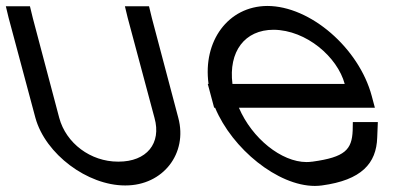

<svg xmlns="http://www.w3.org/2000/svg" viewBox="-107 -603 1404 645"><path d="M-78 -543 12 -207C45.7 -85 186.9 20 312.9 20C313.4 20 314 20 314.6 20C440.9 20 524 -87.6 492 -207L403.3 -542L393.6 -582H312.6L322 -543L412 -207C436.1 -121 385.4 -60 291.4 -60C290.7 -60 289.9 -60 289.2 -60C197.4 -60 114.9 -121.7 92 -207L3.3 -542L-6.4 -582H-87.4Z M673.9 -321C660.2 -429.5 714.8 -503 812.2 -503C922.5 -502 1026.9 -411 1051 -321ZM615.6 -241C673.2 -102.9 826.1 21.6 950.8 21.6C958.8 21.6 966.6 21 974.4 20C1107.5 2 1157.5 -54 1160.2 -141L1162.3 -193H1078.3L1077.8 -165C1075.2 -100 1051.9 -75 942.9 -60H941.9C935.7 -59.1 929.3 -58.6 922.9 -58.6C838.1 -58.6 739.4 -138.5 695.6 -241H1112.4H1152.4L1141.7 -281C1098.8 -441 935.8 -583 790.8 -583C659.1 -582.1 573.8 -464.5 593.6 -321H591L601.7 -281L612.4 -241Z"/></svg>

Font: Nordica Advanced
Style: RegularLObl
Weight: 300
Version: Version 1.07